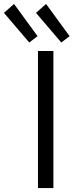

<svg xmlns="http://www.w3.org/2000/svg" viewBox="-103 -951 379 971"><path d="M89 0V-693H167V0ZM207 -736 79 -886 130 -931 249 -768ZM45 -736 -83 -886 -32 -931 87 -768Z"/></svg>

Font: Ubuntu Sans
Style: Regular
Weight: 400
Designer: Dalton Maag Ltd
Foundry: Dalton Maag Ltd
Version: Version 1.006; ttfautohint (v1.8.4.7-5d5b)